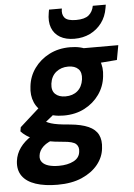

<svg xmlns="http://www.w3.org/2000/svg" viewBox="-95 -796 749 1075"><g transform="rotate(-5 279.5 -258.5)"><path d="M185 232Q113 232 62 215Q11 198 -13 164Q-37 130 -31 80Q-26 40 -2 6.5Q22 -27 63 -53Q104 -79 160 -98L202 -28Q150 -13 125.5 10Q101 33 98 61Q95 83 107.5 98Q120 113 144 120Q168 127 201 127Q251 127 284.5 109.5Q318 92 321 57Q325 31 308.5 15Q292 -1 236 -5Q187 -9 148 -16.5Q109 -24 80.5 -34.5Q52 -45 33 -58Q14 -71 3 -84L7 -107L135 -222L232 -191L77 -65L131 -137Q141 -130 151.5 -124.5Q162 -119 177.5 -114Q193 -109 218.5 -105Q244 -101 283 -98Q347 -92 386 -74.5Q425 -57 440.5 -26Q456 5 450 51Q445 100 412 141Q379 182 322 207Q265 232 185 232ZM253 -151Q191 -151 150 -175Q109 -199 91.5 -239.5Q74 -280 81 -330Q87 -386 119.5 -431Q152 -476 203.5 -502.5Q255 -529 320 -529Q382 -529 422.5 -505Q463 -481 480.5 -441Q498 -401 491 -350Q485 -294 453 -249Q421 -204 370 -177.5Q319 -151 253 -151ZM272 -257Q313 -257 339.5 -279.5Q366 -302 372 -344Q377 -383 357.5 -402.5Q338 -422 301 -422Q261 -422 233 -399.5Q205 -377 199 -335Q194 -296 214.5 -276.5Q235 -257 272 -257ZM387 -420 383 -517H591L576 -435ZM350 -574Q302 -574 269.5 -593Q237 -612 223.5 -647.5Q210 -683 219 -732L222 -749H294Q288 -716 304 -697Q320 -678 368 -678Q417 -678 439.5 -697Q462 -716 468 -749H541L538 -731Q530 -682 503.5 -647Q477 -612 438 -593Q399 -574 350 -574Z"/></g></svg>

Font: DM Sans 11pt ExtraBold
Style: Italic
Weight: 800
Italic angle: -10°
Version: Version 4.004;gftools[0.9.30]